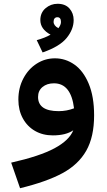

<svg xmlns="http://www.w3.org/2000/svg" viewBox="-20 -715 565 1014"><path d="M477 -106Q477 8 435.5 81Q394 154 310 199.5Q226 245 86 279L39 144Q190 110 268 68Q346 26 367 -27Q328 0 259 0Q206 0 165 -23.5Q124 -47 100.5 -90Q77 -133 77 -189Q77 -251 103.5 -301Q130 -351 174 -379Q218 -407 270 -407Q326 -407 373 -374Q420 -341 448.5 -273Q477 -205 477 -106ZM290 -128Q332 -128 371 -143Q355 -275 265 -275Q228 -275 204.5 -255.5Q181 -236 181 -203Q181 -128 290 -128ZM369 -609Q369 -560 332 -514.5Q295 -469 205 -438L174 -503Q218 -515 247 -532Q193 -561 193 -609Q193 -648 220.5 -671.5Q248 -695 284 -695Q325 -695 347 -670Q369 -645 369 -609ZM263 -600Q263 -580 288 -566Q302 -583 302 -599Q302 -624 283 -624Q274 -624 268.5 -618Q263 -612 263 -600Z"/></svg>

Font: FiraGOUPP
Style: Bold
Weight: 700
Designer: bBox Type
Foundry: bBox Type GmbH
Version: Version 1.001